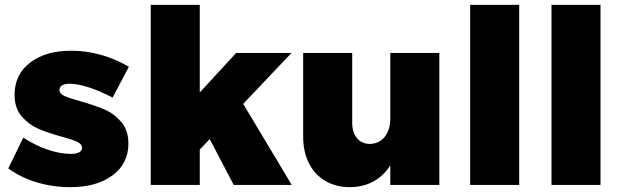

<svg xmlns="http://www.w3.org/2000/svg" viewBox="-20 -762 2561 791"><path d="M266 -417Q247 -417 236 -410.5Q225 -404 225 -391Q225 -376 245.5 -366.5Q266 -357 311 -345Q371 -328 410.5 -311Q450 -294 479.5 -259.5Q509 -225 509 -171Q509 -88 443.5 -39.5Q378 9 270 9Q198 9 132.5 -10.5Q67 -30 14 -68L76 -195Q127 -162 177.5 -145Q228 -128 273 -128Q294 -128 306 -134.5Q318 -141 318 -153Q318 -168 298.5 -177.5Q279 -187 234 -199Q176 -215 137 -232Q98 -249 69 -283Q40 -317 40 -371Q40 -455 104 -504Q168 -553 272 -553Q397 -553 511 -487L444 -360Q333 -417 266 -417Z M943 0 844 -189 803 -146V0H601V-742H803V-381L953 -544H1181L982 -334L1182 0Z M1790 -544V0H1588V-81Q1560 -37 1517.5 -14Q1475 9 1421 9Q1364 9 1320.5 -16.5Q1277 -42 1253 -89Q1229 -136 1229 -199V-544H1431V-256Q1431 -216 1451 -192.5Q1471 -169 1504 -169Q1543 -170 1565.5 -199Q1588 -228 1588 -275V-544Z M1917 -742H2119V0H1917Z M2252 -742H2454V0H2252Z"/></svg>

Font: Gontserrat ExtraBold
Style: Regular
Weight: 800
Designer: Julieta Ulanovsky
Foundry: Julieta Ulanovsky
Version: Version 6.001